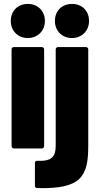

<svg xmlns="http://www.w3.org/2000/svg" viewBox="-20 -757 508 979"><path d="M122 -563C172 -563 209 -600 209 -650C209 -702 172 -737 122 -737C71 -737 35 -702 35 -650C35 -600 71 -563 122 -563ZM347 -563C397 -563 434 -600 434 -650C434 -702 398 -737 347 -737C296 -737 260 -702 260 -650C260 -600 296 -563 347 -563ZM51 0H193C200 0 205 -5 205 -12V-505C205 -512 200 -517 193 -517H51C44 -517 39 -512 39 -505V-12C39 -5 44 0 51 0ZM170 202C397 208 430 141 430 -15V-505C430 -512 425 -517 418 -517H276C269 -517 264 -512 264 -505V-14C264 41 245 66 171 63C163 62 158 66 158 74V190C158 197 162 202 170 202Z"/></svg>

Font: Barlow Semi Condensed ExtraBold
Style: Regular
Weight: 800
Width: 4
Designer: Jeremy Tribby
Foundry: Tribby Type
Version: Version 1.422;hotconv 1.0.109;makeotfexe 2.5.65596